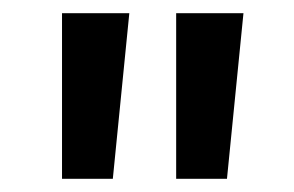

<svg xmlns="http://www.w3.org/2000/svg" viewBox="-20 -705 446 291"><path d="M349 -685 324 -434H247V-685ZM176 -685 151 -434H74V-685Z"/></svg>

Font: Kantumruy Pro Medium
Style: Regular
Weight: 500
Designer: Sovichet Tep
Foundry: Sovichet Tep
Version: Version 1.002